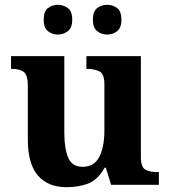

<svg xmlns="http://www.w3.org/2000/svg" viewBox="-20 -770 707 800"><path d="M258 10Q180 10 138 -38.5Q96 -87 96 -188V-412Q96 -456 80 -469.5Q64 -483 28 -483H26V-536H248V-216Q248 -152 264 -113.5Q280 -75 324 -75Q372 -75 393.5 -116Q415 -157 415 -227V-419Q415 -463 393.5 -473Q372 -483 343 -483H340V-536H567V-116Q567 -73 586 -63Q605 -53 634 -53H642V0H443L421 -71H416Q386 -19 345.5 -4.5Q305 10 258 10ZM427 -626Q403 -626 385 -640Q367 -654 367 -688Q367 -723 385 -736.5Q403 -750 427 -750Q450 -750 468 -736.5Q486 -723 486 -688Q486 -654 468 -640Q450 -626 427 -626ZM221 -626Q198 -626 180 -640Q162 -654 162 -688Q162 -723 180 -736.5Q198 -750 221 -750Q244 -750 262.5 -736.5Q281 -723 281 -688Q281 -654 262.5 -640Q244 -626 221 -626Z"/></svg>

Font: Noto Serif Khojki
Style: Bold
Weight: 700
Version: Version 2.003